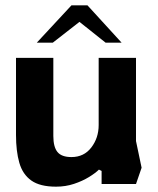

<svg xmlns="http://www.w3.org/2000/svg" viewBox="-20 -690 591 720"><path d="M190 10Q130 10 97.5 -13Q65 -36 52.5 -79.5Q40 -123 40 -184V-473H180V-180Q180 -139 195.5 -120Q211 -101 248 -101Q295 -101 322.5 -137Q350 -173 350 -221V-473H490V-161L511 -61L490 0H361V-49L351 -54Q338 -41 313.5 -26Q289 -11 257.5 -0.5Q226 10 190 10ZM118 -530 248 -670H308L436 -530H376L278 -608L178 -530Z"/></svg>

Font: Rowdies Light
Style: Regular
Weight: 300
Designer: Jaikishan Patel
Version: Version 1.000; ttfautohint (v1.8.3)